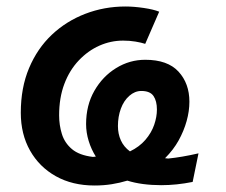

<svg xmlns="http://www.w3.org/2000/svg" viewBox="-20 -557 695 591"><path d="M271 14Q203 14 152 -14.5Q101 -43 72.5 -93.5Q44 -144 44 -210Q44 -287 69.5 -347.5Q95 -408 139.5 -450Q184 -492 242.5 -514.5Q301 -537 366 -537Q392 -537 422.5 -532.5Q453 -528 470 -521L427 -422Q415 -426 397 -429Q379 -432 359 -432Q321 -432 286 -416.5Q251 -401 222.5 -371Q194 -341 178 -298.5Q162 -256 162 -202Q162 -172 170.5 -144.5Q179 -117 201.5 -98Q224 -79 266 -74Q269 -74 271 -74.5Q273 -75 275 -75Q261 -97 253 -123Q245 -149 245 -175Q245 -233 270.5 -277.5Q296 -322 337.5 -347.5Q379 -373 427 -373Q496 -373 529.5 -336.5Q563 -300 563 -244Q563 -215 554.5 -184.5Q546 -154 530 -125Q514 -96 488 -70Q490 -70 492.5 -69.5Q495 -69 498 -69Q518 -71 541.5 -75Q565 -79 591 -85L573 3Q548 8 524 10.5Q500 13 476 13Q447 13 420.5 9.5Q394 6 372 -1Q349 6 324 10Q299 14 271 14ZM380 -91Q409 -105 427.5 -126.5Q446 -148 454.5 -172.5Q463 -197 463 -220Q463 -246 452.5 -261.5Q442 -277 415 -277Q395 -277 378 -262Q361 -247 352 -222.5Q343 -198 343 -169Q343 -145 352 -125Q361 -105 380 -91Z"/></svg>

Font: Ubuntu Sans
Style: Bold Italic
Weight: 700
Italic angle: -13.5°
Designer: Dalton Maag Ltd
Foundry: Dalton Maag Ltd
Version: Version 1.006